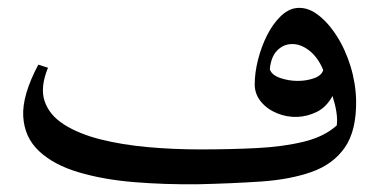

<svg xmlns="http://www.w3.org/2000/svg" viewBox="-20 -468 996 496"><path d="M744 -447Q772 -451 799 -431.5Q826 -412 849 -376.5Q872 -341 885.5 -297Q899 -253 900 -208Q901 -130 870.5 -86.5Q840 -43 784 -23.5Q728 -4 653.5 1Q579 6 492 8Q406 9 326.5 2.5Q247 -4 183 -23Q119 -42 81 -77.5Q43 -113 40 -167.5Q37 -222 79 -301L104 -293Q83 -242 95.5 -206Q108 -170 146 -146Q184 -122 239.5 -108Q295 -94 361.5 -88Q428 -82 497 -82Q576 -82 644 -85.5Q712 -89 765 -102Q818 -115 850 -144Q852 -160 849 -179Q846 -198 839 -220Q823 -191 798.5 -179Q774 -167 748 -166Q721 -165 695.5 -175.5Q670 -186 654 -205.5Q638 -225 638 -250Q638 -280 646.5 -313.5Q655 -347 669.5 -376Q684 -405 703.5 -424.5Q723 -444 744 -447ZM749 -259Q772 -259 791.5 -266Q811 -273 815 -287Q801 -321 777.5 -338.5Q754 -356 731 -354Q711 -353 695.5 -337Q680 -321 677 -289Q682 -274 704 -266.5Q726 -259 749 -259Z"/></svg>

Font: Bona Nova SC
Style: Regular
Weight: 400
Designer: Mateusz Machalski
Foundry: Capitalics
Version: Version 4.001; ttfautohint (v1.8.4.7-5d5b)